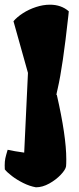

<svg xmlns="http://www.w3.org/2000/svg" viewBox="-45 -588 340 822"><path d="M198.2 -182.1Q238.8 -4.9 238.8 93.8Q238.8 114.7 237.8 124Q235.8 138.2 215.3 159.9Q194.8 181.6 165.8 197.8Q136.7 213.9 108.9 213.9Q81.5 209 54.2 195.3Q26.9 181.6 5.9 165.5Q-15.1 149.4 -24.4 137.2Q-24.9 130.9 -24.9 120.1Q-24.9 102.5 -22.2 89.8Q-19.5 77.1 -12.2 53.2Q16.1 59.6 58.6 65.4L74.7 -275.9L12.7 -497.1Q27.8 -515.1 53.2 -531.5Q78.6 -547.9 109.1 -557.9Q139.6 -567.9 168.9 -567.9Q217.3 -567.9 249.5 -539.6L247.6 -520.5Q223.6 -301.3 202.1 -209L198.2 -191.9L196.3 -181.2Z"/></svg>

Font: Fruktur
Style: Regular
Weight: 400
Designer: Viktoriya Grabowska
Foundry: Viktoriya Grabowska
Version: Version 1.004; ttfautohint (v1.4.1)